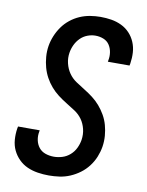

<svg xmlns="http://www.w3.org/2000/svg" viewBox="-85 -804 669 873"><g transform="rotate(10 250.0 -367.5)"><path d="M201 8Q175 8 149.5 4Q124 0 101.5 -10Q79 -20 61.5 -37.5Q44 -55 33.5 -77Q23 -99 21 -125Q19 -151 23 -177L25 -187H125L124 -181Q120 -161 124 -141.5Q128 -122 139.5 -107.5Q151 -93 169.5 -86.5Q188 -80 209 -80Q228 -80 247.5 -86Q267 -92 283 -106Q299 -120 308 -139Q317 -158 320 -177Q324 -203 318 -227.5Q312 -252 298.5 -271Q285 -290 264.5 -303.5Q244 -317 223.5 -329.5Q203 -342 184 -356.5Q165 -371 149.5 -389Q134 -407 122.5 -428Q111 -449 104.5 -472.5Q98 -496 96 -521.5Q94 -547 98 -572Q102 -596 111.5 -619Q121 -642 135.5 -662.5Q150 -683 170 -699Q190 -715 213 -725Q236 -735 260.5 -739Q285 -743 308 -743Q334 -743 358.5 -739Q383 -735 405 -724.5Q427 -714 443.5 -696.5Q460 -679 469.5 -656.5Q479 -634 480.5 -609Q482 -584 478 -558L476 -548H376L377 -554Q381 -573 378 -592Q375 -611 365 -626Q355 -641 337.5 -648Q320 -655 300 -655Q282 -655 263.5 -648Q245 -641 231 -627Q217 -613 208.5 -595Q200 -577 197 -558Q193 -533 199 -508.5Q205 -484 218.5 -464.5Q232 -445 252 -431.5Q272 -418 292.5 -405.5Q313 -393 332 -378.5Q351 -364 366.5 -346Q382 -328 394 -307Q406 -286 412.5 -262.5Q419 -239 421 -214Q423 -189 419 -163Q415 -139 405.5 -115.5Q396 -92 380 -71Q364 -50 343 -34.5Q322 -19 298.5 -9Q275 1 250 4.5Q225 8 201 8Z"/></g></svg>

Font: Iosevka Semibold Oblique
Style: Regular
Weight: 600
Italic angle: -9°
Monospace: yes
Designer: Belleve Invis
Foundry: Belleve Invis
Version: Version 32.5.0; ttfautohint (v1.8.4)